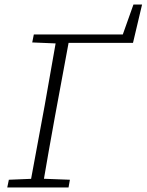

<svg xmlns="http://www.w3.org/2000/svg" viewBox="-20 -826 646 846"><path d="M250 -637 253 -674H546L510 -643L568 -806H606L566 -637ZM12 0 19 -34 141 -39H156L288 -34L282 0ZM110 0 177 -362Q191 -440 204.5 -518Q218 -596 232 -674H289L222 -312Q208 -234 194 -156Q180 -78 167 0ZM122 -639 129 -674H255L252 -634H242Z"/></svg>

Font: Source Serif 4 Light
Style: Italic
Weight: 300
Italic angle: -12°
Designer: Frank Grießhammer
Foundry: Adobe Systems Incorporated
Version: Version 4.004;hotconv 1.0.116;makeotfexe 2.5.65601